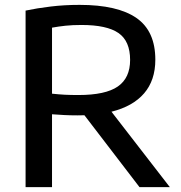

<svg xmlns="http://www.w3.org/2000/svg" viewBox="-20 -768 741 788"><path d="M85 0V-724.5Q132 -734.5 188 -741.2Q244 -748 306.5 -748Q462.5 -748 540 -694.2Q617.5 -640.5 617.5 -523Q617.5 -438.5 571.5 -385Q525.5 -331.5 437.5 -309.5L677 0H552.5L326.5 -295Q313 -294.5 299 -294.5Q268.5 -294.5 244.2 -295.8Q220 -297 193.5 -299V0ZM302 -378Q413 -378 463.5 -413Q514 -448 514 -522Q514 -599.5 466.2 -632.5Q418.5 -665.5 314.5 -665.5Q277.5 -665.5 249.2 -662.5Q221 -659.5 193.5 -654.5V-383.5Q222.5 -380.5 246 -379.2Q269.5 -378 302 -378Z"/></svg>

Font: Encode Sans SmExp Md
Style: Regular
Weight: 500
Width: 6
Designer: Multiple Designers
Foundry: Impallari Type
Version: Version 3.002; ttfautohint (v1.8.3) -l 8 -r 50 -G 200 -x 14 